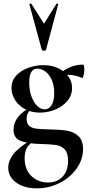

<svg xmlns="http://www.w3.org/2000/svg" viewBox="-20 -750 491 1052"><path d="M25 168Q25 133 51.5 97Q78 61 144 21L154 32Q115 57 115 116Q115 180 152.5 215Q190 250 242 250Q293 250 323 218Q353 186 353 131Q353 88 334.5 68.5Q316 49 286.5 44.5Q257 40 201 39Q133 37 93.5 22Q54 7 54 -40Q54 -77 79.5 -109.5Q105 -142 157 -167L166 -161Q145 -149 135.5 -134.5Q126 -120 126 -99Q126 -72 140.5 -60Q155 -48 179 -45Q203 -42 250 -41Q309 -40 346.5 -34Q384 -28 409.5 -4.5Q435 19 435 67Q435 123 400.5 172.5Q366 222 307.5 252Q249 282 182 282Q113 282 69 250.5Q25 219 25 168ZM43 -268Q43 -308 69 -336Q95 -364 135.5 -378.5Q176 -393 218 -393Q263 -393 298.5 -376.5Q334 -360 354.5 -331.5Q375 -303 375 -268Q375 -228 349 -197Q323 -166 282.5 -149.5Q242 -133 199 -133Q152 -133 116.5 -152.5Q81 -172 62 -203Q43 -234 43 -268ZM277 -240Q277 -283 263 -313.5Q249 -344 227.5 -359Q206 -374 185 -374Q140 -374 140 -298Q140 -256 152 -222.5Q164 -189 183.5 -170Q203 -151 225 -151Q247 -151 262 -173Q277 -195 277 -240ZM434 -396Q442 -396 442 -368Q442 -353 438 -336.5Q434 -320 430 -323Q389 -340 356 -340Q331 -340 308 -332L302 -313L304 -345Q337 -371 368 -383.5Q399 -396 434 -396ZM152 -729 221 -620 289 -729Q291 -731 295.5 -730Q300 -729 299 -726L232 -477Q230 -472 221 -472Q212 -472 209 -477L141 -726Q140 -729 145 -730Q150 -731 152 -729Z"/></svg>

Font: Cormorant Garamond
Style: Bold
Weight: 700
Designer: Christian Thalmann (Catharsis Fonts)
Foundry: Catharsis Fonts
Version: Version 4.000